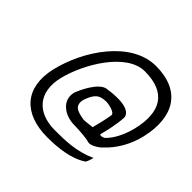

<svg xmlns="http://www.w3.org/2000/svg" viewBox="-169 -778 1037 1037"><g transform="rotate(45 349.0 -260.0)"><path d="M85 -198C44 -20 140 84 321 84C401 84 495 75 561 30C568 18 574 -1 577 -14C491 26 406 28 324 28C186 28 115 -57 146 -191C180 -334 303 -541 442 -541C607 -541 659 -445 623 -289C608 -226 581 -170 545 -135C539 -128 509 -121 513 -133C524 -174 537 -231 540 -283C540 -283 551 -357 362 -328C312 -320 265 -223 253 -187C236 -114 305 -66 378 -66C417 -65 471 -62 495 -54C517 -47 560 -74 576 -93C624 -137 668 -209 686 -289C730 -479 654 -604 465 -604C276 -604 129 -385 85 -198ZM316 -196C336 -251 352 -278 413 -278C425 -278 485 -268 482 -245C475 -199 461 -149 456 -128C443 -128 414 -122 394 -122C346 -130 303 -138 316 -196Z"/></g></svg>

Font: Comica
Style: RgIta
Weight: 400
Designer: Jasper
Foundry: KineticPlasma Fonts/Cannot Into Space Fonts
Version: Version 0.89